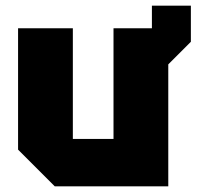

<svg xmlns="http://www.w3.org/2000/svg" viewBox="-20 -660 696 680"><path d="M44 -130V-560H238V-168H382V-560H518V-640H656V-512L576 -432V0H174Z"/></svg>

Font: Tektur ExtraBold
Style: Regular
Weight: 800
Designer: Adam Jagosz
Foundry: Adam Jagosz
Version: Version 1.005;gftools[0.9.30]